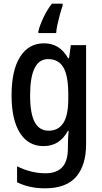

<svg xmlns="http://www.w3.org/2000/svg" viewBox="-20 -786 557 1046"><path d="M220 -550Q261 -550 293.5 -531Q326 -512 351 -469H356L366 -540H449V-1Q449 115 394.5 177.5Q340 240 225 240Q140 240 73 207V120Q150 158 228 158Q288 158 319 125Q350 92 350 19V4Q350 -12 351 -33.5Q352 -55 354 -73H350Q326 -30 293 -10Q260 10 217 10Q134 10 88.5 -62Q43 -134 43 -267Q43 -403 89.5 -476.5Q136 -550 220 -550ZM242 -464Q144 -464 144 -266Q144 -168 169 -121Q194 -74 245 -74Q298 -74 325 -116Q352 -158 352 -247V-271Q352 -373 325.5 -418.5Q299 -464 242 -464ZM321 -754Q314 -735 306.5 -707.5Q299 -680 293 -652.5Q287 -625 286 -606H189V-616Q197 -649 217.5 -692Q238 -735 263 -766H321Z"/></svg>

Font: Noto Sans Telugu Condensed Medium
Style: Regular
Weight: 500
Width: 3
Designer: Jelle Bosma - Monotype Design Team
Foundry: Monotype Imaging Inc.
Version: Version 2.005; ttfautohint (v1.8.4.7-5d5b)